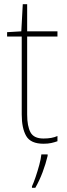

<svg xmlns="http://www.w3.org/2000/svg" viewBox="-20 -678 319 919"><path d="M188 -15Q209 -15 225.5 -18Q242 -21 255 -27V-2Q241 3 225.5 6.5Q210 10 188 10Q127 10 105.5 -27Q84 -64 84 -130V-503H14V-524L82 -528L89 -658H110V-528H255V-503H110V-130Q110 -74 126 -44.5Q142 -15 188 -15ZM208 68Q199 106 184 146Q169 186 149 221H133V214Q141 197 150.5 169Q160 141 168 111.5Q176 82 178 61H208Z"/></svg>

Font: Noto Sans Kannada SemiCondensed Thin
Style: Regular
Weight: 100
Width: 4
Designer: Jelle Bosma - Monotype Design Team
Foundry: Monotype Imaging Inc.
Version: Version 2.005; ttfautohint (v1.8.4.7-5d5b)